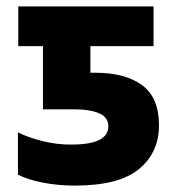

<svg xmlns="http://www.w3.org/2000/svg" viewBox="-20 -569 555 599"><path d="M214 10Q160 10 112.5 0.5Q65 -9 36 -24V-156Q65 -141 112 -129Q159 -117 207 -118Q318 -119 318 -175Q318 -203 289.5 -215.5Q261 -228 208 -228H114V-425H37V-549H459V-425H262V-342H279Q370 -342 423 -303.5Q476 -265 476 -178Q476 -93 413.5 -41.5Q351 10 214 10Z"/></svg>

Font: Noto Sans SemiCondensed ExtraBold
Style: Regular
Weight: 800
Width: 4
Designer: Monotype Design Team
Foundry: Monotype Imaging Inc.
Version: Version 2.013; ttfautohint (v1.8.4.7-5d5b)